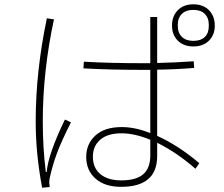

<svg xmlns="http://www.w3.org/2000/svg" viewBox="-20 -853 1040 893"><path d="M979 -734Q979 -691 952 -664Q925 -637 879 -637Q834 -637 807 -664Q780 -691 780 -734Q780 -778 807 -805.5Q834 -833 879 -833Q925 -833 952 -805.5Q979 -778 979 -734ZM951 -740Q951 -770 932.5 -788.5Q914 -807 879 -807Q845 -807 826 -788.5Q807 -770 807 -740V-730Q807 -700 826 -681.5Q845 -663 879 -663Q914 -663 932.5 -681Q951 -699 951 -730ZM711 -221Q809 -177 907 -94L889 -68Q804 -143 711 -189V-127Q711 16 543 16Q468 16 424.5 -22Q381 -60 381 -123Q381 -184 424 -223Q467 -262 546 -262Q609 -262 679 -234V-528H653Q491 -528 368 -535L370 -566Q490 -559 654 -559H679V-774H711V-560Q797 -562 881 -568L883 -537Q797 -530 711 -529ZM197 -53Q205 -139 282 -297L310 -284Q267 -199 246 -143Q225 -87 213 -33Q209 -18 209 -4Q209 3 211 17L176 20Q146 -138 146 -288Q146 -521 198 -768L231 -763Q179 -522 179 -288Q179 -166 193 -53ZM679 -203Q606 -233 545 -233Q481 -233 446.5 -203.5Q412 -174 412 -124Q412 -72 447 -43Q482 -14 544 -14Q613 -14 646 -42.5Q679 -71 679 -130Z"/></svg>

Font: IBM Plex Sans JP ExtraLight
Style: Regular
Weight: 200
Designer: Mike Abbink; Paul van der Laan; Pieter van Rosmalen; Wujin Sim; Yejin Wi; Jinhee Kim; Boomi Park; Yona Kim; Kichan Ma
Foundry: Sandoll Inc.
Version: Version 1.001